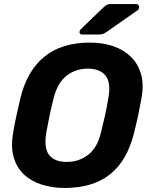

<svg xmlns="http://www.w3.org/2000/svg" viewBox="-20 -921 743 951"><path d="M300 10Q238 10 185.5 -7Q133 -24 97.5 -58Q62 -92 47.5 -143Q33 -194 45 -263Q52 -306 61.5 -348.5Q71 -391 81 -435Q114 -570 199.5 -640Q285 -710 426 -710Q488 -710 540 -692.5Q592 -675 628 -640Q664 -605 678.5 -554Q693 -503 681 -435Q673 -391 664 -348.5Q655 -306 644 -263Q610 -125 525 -57.5Q440 10 300 10ZM311 -119Q371 -119 417 -154.5Q463 -190 481 -268Q492 -312 500.5 -350.5Q509 -389 516 -432Q531 -510 503.5 -545.5Q476 -581 415 -581Q354 -581 309 -545.5Q264 -510 245 -432Q234 -389 226 -350.5Q218 -312 210 -268Q196 -190 222.5 -154.5Q249 -119 311 -119ZM388 -750Q372 -750 374 -764Q375 -772 382 -778L490 -882Q502 -894 510 -897.5Q518 -901 531 -901H653Q662 -901 666 -895.5Q670 -890 669 -883Q668 -874 660 -869L510 -764Q500 -757 491.5 -753.5Q483 -750 470 -750Z"/></svg>

Font: Rubik SemiBold
Style: Italic
Weight: 600
Italic angle: -12°
Designer: Hubert and Fischer
Foundry: Hubert and Fischer
Version: Version 2.300;gftools[0.9.30]